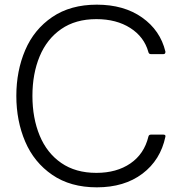

<svg xmlns="http://www.w3.org/2000/svg" viewBox="-20 -793 773 823"><path d="M50 -382Q50 -489 88 -578Q126 -667 204 -720Q282 -773 395 -773Q511 -773 589 -718Q667 -663 689 -572V-570Q689 -561 680 -561H627Q618 -561 616 -570Q598 -635 538.5 -673Q479 -711 393 -711Q304 -711 242.5 -668.5Q181 -626 150 -551.5Q119 -477 119 -382Q119 -287 150 -212Q181 -137 242.5 -94.5Q304 -52 393 -52Q480 -52 539 -92.5Q598 -133 616 -207Q618 -216 627 -216H680Q691 -216 689 -207Q668 -107 590.5 -48.5Q513 10 395 10Q282 10 204 -43.5Q126 -97 88 -186Q50 -275 50 -382Z"/></svg>

Font: Open Sauce Two Light
Style: Regular
Weight: 300
Designer: Alfredo Marco Pradil
Foundry: Creative Sauce Fz LLC
Version: Version 1.477